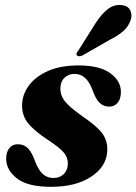

<svg xmlns="http://www.w3.org/2000/svg" viewBox="-20 -728 540 760"><path d="M192 -23.5Q217 -23.5 232.8 -39.5Q248.5 -55.5 248.5 -80Q249 -104 232.8 -123.8Q216.5 -143.5 170 -174Q114.5 -210.5 90.2 -241.5Q66 -272.5 67.5 -315Q69 -356 95.5 -391Q122 -426 171.2 -447.5Q220.5 -469 290.5 -469Q374.5 -469 416.2 -438.5Q458 -408 458.5 -366Q459 -337.5 446.2 -321.8Q433.5 -306 412.5 -306Q390 -306 374 -321.2Q358 -336.5 344.5 -376Q321 -435.5 275.5 -435.5Q250.5 -435.5 234.8 -419.8Q219 -404 219 -377Q218.5 -351.5 236 -328.2Q253.5 -305 308.5 -266Q365.5 -227.5 386.2 -198Q407 -168.5 404.5 -128.5Q400.5 -67.5 340 -28Q279.5 11.5 182 11.5Q89 11.5 46.5 -22.2Q4 -56 4.5 -100Q4.5 -125.5 16.5 -141.2Q28.5 -157 50 -157Q75.5 -157 91.5 -140Q107.5 -123 120.5 -85.5Q134.5 -51 151.5 -37.2Q168.5 -23.5 192 -23.5ZM359.5 -638Q382 -672.5 406.2 -691.5Q430.5 -710.5 458.5 -708Q486.5 -706 495.5 -687.2Q504.5 -668.5 497 -648.5Q488.5 -623 468 -605Q447.5 -587 416.5 -571.5L305.5 -508Q290 -502 284.5 -509Q281 -513.5 283.5 -518.2Q286 -523 290.5 -528.5Z"/></svg>

Font: Fraunces 72pt
Style: Bold Italic
Weight: 700
Italic angle: -16°
Version: Version 1.000;[b76b70a41]